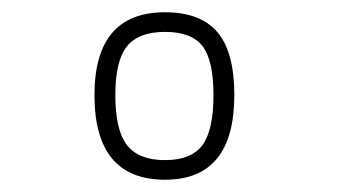

<svg xmlns="http://www.w3.org/2000/svg" viewBox="-20 -679 570 313"><path d="M249 -659Q307 -659 334.5 -626.5Q362 -594 362 -524Q362 -386 249 -386Q134 -386 134 -524Q134 -659 249 -659ZM168 -524Q168 -467 187 -442.5Q206 -418 249 -418Q292 -418 310 -442.5Q328 -467 328 -524Q328 -581 310 -604Q292 -627 249 -627Q206 -627 187 -603.5Q168 -580 168 -524Z"/></svg>

Font: TitilliumMaps29L
Style: 1 wt
Weight: 100
Designer: Campivisivi
Foundry: Accademia di Belle Arti di Urbino and students of MA course of Visual design
Version: Version 001.001